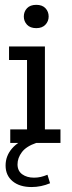

<svg xmlns="http://www.w3.org/2000/svg" viewBox="-20 -588 295 790"><path d="M22.2 0V-55.6H91.2V-341H17.2V-396.7H164.8V-55.6H228.8V0ZM129.4 -472.2Q104.2 -472.2 91.1 -486.4Q78 -500.6 78 -520Q78 -540.1 91.1 -554.1Q104.2 -568.1 129.4 -568.1Q154 -568.1 167.1 -554.1Q180.2 -540.1 180.2 -520Q180.2 -500.6 166.9 -486.4Q153.6 -472.2 129.4 -472.2ZM110 181.6Q60.8 181.6 31.9 157.7Q3 133.7 3 93Q3 53.6 29.5 22.9Q55.9 -7.8 106.9 -24.2L129.4 0Q87.8 14.2 70 38.1Q52.1 62 52.1 88.2Q52.1 115.1 71.4 129.1Q90.7 143 119.8 143Q134.7 143 147.7 140Q160.7 137 175.3 131L186 166Q168.1 173.6 148.8 177.6Q129.6 181.6 110 181.6Z"/></svg>

Font: Rokkitt SemiBold
Style: Regular
Weight: 600
Designer: Vernon Adams
Foundry: Vernon Adams
Version: Version 3.103